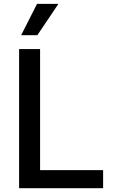

<svg xmlns="http://www.w3.org/2000/svg" viewBox="-20 -984 604 1004"><path d="M90.6 -800.1 173.7 -963.8H285.5L175.4 -800.1ZM79.9 0V-727.3H189.6V-94.5H519.2V0Z"/></svg>

Font: TID UI Medium
Style: Regular
Weight: 500
Designer: The TID Project Authors
Foundry: Bakken & Bæck
Version: Version 1.001;hotconv 1.0.109;makeotfexe 2.5.65596